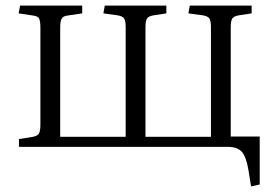

<svg xmlns="http://www.w3.org/2000/svg" viewBox="-20 -527 981 689"><path d="M881 142 872 86Q864 36 848 18Q832 0 797 0H48V-28L98 -36Q114 -39 119.5 -47.5Q125 -56 125 -80V-426Q125 -451 120.5 -460Q116 -469 100 -471L47 -479L52 -507H275V-479L221 -471Q206 -469 201 -459.5Q196 -450 196 -426V-36H431V-429Q431 -452 425.5 -460.5Q420 -469 402 -472L351 -479L356 -507H577V-479L531 -472Q513 -469 507.5 -460.5Q502 -452 502 -428V-36H737V-429Q737 -452 731.5 -460.5Q726 -469 708 -472L656 -479L661 -507H883V-479L837 -472Q819 -469 813.5 -460.5Q808 -452 808 -428V-37H912V135Z"/></svg>

Font: Literata 36pt Light
Style: Regular
Weight: 300
Designer: Latin by Veronika Burian and Jose Scaglione. Greek by Irene Vlachou. Cyrillic by Vera Evstafieva.
Foundry: TypeTogether
Version: Version 3.002